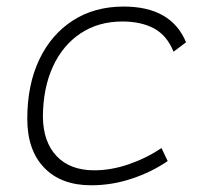

<svg xmlns="http://www.w3.org/2000/svg" viewBox="-20 -547 626 577"><path d="M263.2 -35.2Q314.5 -35.2 367.4 -53.5Q420.4 -71.8 465.3 -102.1L483.9 -63Q436.5 -30.3 376.7 -10.3Q316.9 9.8 253.9 9.8Q163.6 9.8 112.8 -43Q62 -95.7 62 -189.9Q62 -292 97.9 -367.7Q133.8 -443.4 199 -485.4Q264.2 -527.3 351.6 -527.3Q494.6 -527.3 539.1 -419.9L501.5 -391.6Q481.9 -440.4 443.1 -461.4Q404.3 -482.4 347.7 -482.4Q275.9 -482.4 222.2 -446.8Q168.5 -411.1 138.9 -346.7Q109.4 -282.2 108.9 -195.8Q109.9 -120.1 150.4 -77.6Q190.9 -35.2 263.2 -35.2Z"/></svg>

Font: Cascadia Mono PL ExtraLight
Style: Italic
Weight: 200
Italic angle: -10°
Monospace: yes
Designer: Aaron Bell
Foundry: Saja Typeworks
Version: Version 2404.023; ttfautohint (v1.8.4)